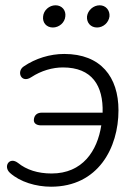

<svg xmlns="http://www.w3.org/2000/svg" viewBox="-20 -698 520 726"><path d="M173 8C351 8 428 -139 428 -281C428 -407 361 -494 223 -494C169 -494 114 -477 70 -447C41 -428 60 -381 98 -406C136 -431 179 -443 218 -443C328 -443 371 -374 368 -272H138C120 -272 109 -262 108 -245C107 -232 118 -224 135 -224H363C348 -127 292 -42 175 -42C123 -42 80 -56 48 -82C15 -107 -9 -68 18 -44C56 -10 116 8 173 8ZM180 -594C203 -594 225 -612 227 -636C230 -659 214 -678 190 -678C166 -678 145 -659 143 -636C140 -612 156 -594 180 -594ZM347 -594C370 -594 391 -612 394 -636C396 -659 380 -678 357 -678C333 -678 312 -659 309 -636C307 -612 323 -594 347 -594Z"/></svg>

Font: SN Pro Light
Style: Italic
Weight: 300
Italic angle: -8.99998°
Designer: Tobias Whetton
Foundry: Supernotes
Version: Version 1.001;Glyphs 3.2 (3249)